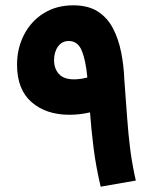

<svg xmlns="http://www.w3.org/2000/svg" viewBox="-20 -701 574 721"><path d="M358 0Q340 -77 331.5 -144.5Q323 -212 318 -279Q280 -270 241 -270Q153 -270 98.5 -317.5Q44 -365 44 -458Q44 -520 70.5 -571Q97 -622 144.5 -651.5Q192 -681 255 -681Q311 -681 347 -658Q383 -635 404 -595Q425 -555 435 -504.5Q445 -454 447 -400Q453 -320 457.5 -258Q462 -196 469 -140.5Q476 -85 490 -23ZM183 -475Q183 -443 201.5 -423Q220 -403 258 -403Q281 -403 308 -410Q302 -475 287 -511Q272 -547 238 -547Q213 -547 198 -526.5Q183 -506 183 -475Z"/></svg>

Font: Noto Sans Arabic SemCond
Style: Bold
Weight: 700
Width: 4
Designer: Monotype Design Team, Nadine Chahine, Nizar Qandah and Khaled Hosny
Foundry: Monotype Imaging Inc.
Version: Version 2.012; ttfautohint (v1.8.4.7-5d5b)